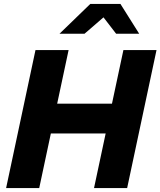

<svg xmlns="http://www.w3.org/2000/svg" viewBox="-20 -954 814 974"><path d="M11 0 160 -700H328L270 -428H548L606 -700H774L625 0H457L516 -277H238L179 0ZM569 -783 505 -866 409 -783H282L438 -934H591L686 -783Z"/></svg>

Font: Red Hat Text
Style: Bold Italic
Weight: 700
Italic angle: -12°
Designer: Pentagram / MCKL
Foundry: Pentagram / MCKL
Version: Version 1.003; Red Hat Text Bold Italic